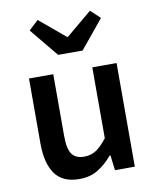

<svg xmlns="http://www.w3.org/2000/svg" viewBox="-85 -819 727 896"><g transform="rotate(-10 278.0 -370.5)"><path d="M219 12Q140 12 104 -38.5Q68 -89 68 -183V-491H183V-198Q183 -137 201 -112Q219 -87 259 -87Q291 -87 315.5 -103Q340 -119 368 -155V-491H483V0H389L380 -72H377Q345 -34 307.5 -11Q270 12 219 12ZM221 -576 110 -711 155 -753 277 -651H281L403 -753L448 -711L337 -576Z"/></g></svg>

Font: Giro Sans Semibold
Style: Regular
Weight: 600
Designer: Paul D. Hunt
Foundry: Adobe Systems Incorporated
Version: Version 1.000;PS 1.0;hotconv 1.0.88;makeotf.lib2.5.647800